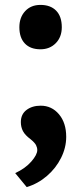

<svg xmlns="http://www.w3.org/2000/svg" viewBox="-20 -562 332 783"><path d="M89 201 42 144Q83 125 107.5 97Q132 69 132 50Q132 40 127 30Q122 20 105 6Q82 -11 73.5 -27.5Q65 -44 65 -64Q65 -96 88 -113.5Q111 -131 146 -131Q191 -131 220.5 -96Q250 -61 250 -4Q250 40 229 82Q208 124 171.5 155.5Q135 187 89 201ZM145 -361Q104 -361 81.5 -384.5Q59 -408 59 -451Q59 -491 82.5 -516.5Q106 -542 145 -542Q186 -542 209 -518.5Q232 -495 232 -451Q232 -411 207.5 -386Q183 -361 145 -361Z"/></svg>

Font: Readex Pro
Style: Bold
Weight: 700
Designer: Bonnie Shaver-Troup, Thomas Jockin
Foundry: Lexend
Version: Version 1.203; ttfautohint (v1.8.3)